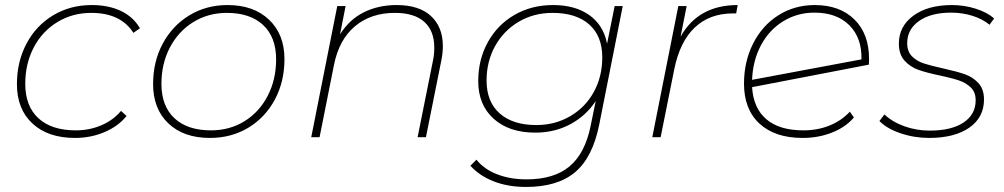

<svg xmlns="http://www.w3.org/2000/svg" viewBox="-20 -543 3976 760"><path d="M47 -210Q47 -299 85 -370.5Q123 -442 190.5 -482.5Q258 -523 343 -523Q410 -523 459 -499.5Q508 -476 534 -431L508 -413Q458 -492 341 -492Q267 -492 207 -455.5Q147 -419 113.5 -355Q80 -291 80 -211Q80 -123 132 -75Q184 -27 280 -27Q334 -27 381 -47Q428 -67 459 -104L481 -84Q448 -43 393.5 -20Q339 3 277 3Q170 3 108.5 -54Q47 -111 47 -210Z M586 -210Q586 -299 624 -370Q662 -441 729 -482Q796 -523 881 -523Q984 -523 1045 -465Q1106 -407 1106 -309Q1106 -220 1068 -149Q1030 -78 963 -37.5Q896 3 811 3Q707 3 646.5 -54.5Q586 -112 586 -210ZM1073 -308Q1073 -396 1021.5 -444Q970 -492 878 -492Q804 -492 745 -455.5Q686 -419 652.5 -355Q619 -291 619 -211Q619 -123 670.5 -75Q722 -27 815 -27Q889 -27 947.5 -63Q1006 -99 1039.5 -163.5Q1073 -228 1073 -308Z M1733 -360Q1733 -334 1727 -304L1666 0H1633L1694 -304Q1699 -327 1699 -355Q1699 -421 1659.5 -456.5Q1620 -492 1543 -492Q1448 -492 1385 -439Q1322 -386 1302 -286L1245 0H1212L1315 -519H1348L1326 -407Q1363 -466 1420.5 -494.5Q1478 -523 1550 -523Q1639 -523 1686 -479.5Q1733 -436 1733 -360Z M2445 -519 2352 -50Q2326 80 2256.5 138.5Q2187 197 2062 197Q1991 197 1934.5 175Q1878 153 1842 113L1866 89Q1896 127 1948 147Q2000 167 2064 167Q2173 167 2234.5 115.5Q2296 64 2318 -45L2338 -143Q2300 -85 2238 -51.5Q2176 -18 2099 -18Q1995 -18 1934 -73Q1873 -128 1873 -222Q1873 -307 1911 -376Q1949 -445 2016.5 -484Q2084 -523 2169 -523Q2257 -523 2313 -483Q2369 -443 2383 -370L2413 -519ZM2364 -316Q2364 -400 2312.5 -446Q2261 -492 2167 -492Q2093 -492 2033.5 -457Q1974 -422 1940 -361Q1906 -300 1906 -224Q1906 -140 1958 -94Q2010 -48 2103 -48Q2177 -48 2237 -83Q2297 -118 2330.5 -179Q2364 -240 2364 -316Z M2900 -523 2894 -490H2882Q2789 -490 2730 -434Q2671 -378 2649 -269L2595 0H2562L2665 -519H2698L2674 -398Q2744 -523 2900 -523Z M3420 -310Q3420 -295 3419 -287L2957 -198Q2962 -115 3013.5 -71Q3065 -27 3160 -27Q3217 -27 3264.5 -46.5Q3312 -66 3344 -101L3360 -78Q3328 -40 3274 -18.5Q3220 3 3157 3Q3048 3 2986.5 -53.5Q2925 -110 2925 -212Q2925 -299 2961 -370.5Q2997 -442 3061 -482.5Q3125 -523 3205 -523Q3304 -523 3362 -466Q3420 -409 3420 -310ZM2957 -227 3390 -308Q3392 -393 3342 -443Q3292 -493 3204 -493Q3136 -493 3080.5 -459Q3025 -425 2992.5 -364.5Q2960 -304 2957 -227Z M3461 -64 3481 -90Q3511 -61 3559 -43.5Q3607 -26 3660 -26Q3746 -26 3794 -58Q3842 -90 3842 -146Q3842 -178 3823 -196.5Q3804 -215 3776 -224.5Q3748 -234 3701 -244Q3648 -255 3615.5 -266.5Q3583 -278 3560.5 -303Q3538 -328 3538 -370Q3538 -439 3595.5 -481Q3653 -523 3748 -523Q3797 -523 3842.5 -508.5Q3888 -494 3915 -470L3897 -445Q3869 -468 3829 -480.5Q3789 -493 3745 -493Q3665 -493 3618 -460Q3571 -427 3571 -372Q3571 -339 3590 -320Q3609 -301 3636.5 -292Q3664 -283 3714 -272Q3768 -260 3799.5 -249Q3831 -238 3853 -214Q3875 -190 3875 -149Q3875 -78 3816.5 -37.5Q3758 3 3658 3Q3599 3 3544.5 -15.5Q3490 -34 3461 -64Z"/></svg>

Font: Montserrat Alternates ExLight
Style: Italic
Weight: 275
Italic angle: -11.3°
Designer: Julieta Ulanovsky
Foundry: Julieta Ulanovsky
Version: Version 7.200